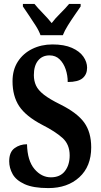

<svg xmlns="http://www.w3.org/2000/svg" viewBox="-20 -951 514 981"><path d="M227 10Q150 10 106 -10Q62 -30 44.5 -61.5Q27 -93 27 -127Q27 -174 54.5 -194Q82 -214 118 -214Q120 -130 156 -87.5Q192 -45 240 -45Q287 -45 311.5 -76.5Q336 -108 336 -157Q336 -213 299.5 -246Q263 -279 196 -313Q112 -357 78 -408.5Q44 -460 44 -536Q44 -594 71 -636Q98 -678 144.5 -701Q191 -724 248 -724Q308 -724 347.5 -706.5Q387 -689 406 -661.5Q425 -634 425 -605Q425 -571 402 -551.5Q379 -532 326 -532Q326 -566 315.5 -597Q305 -628 284.5 -648Q264 -668 233 -668Q196 -668 174.5 -641.5Q153 -615 153 -567Q153 -538 164 -514Q175 -490 204.5 -467Q234 -444 289 -417Q375 -374 410.5 -324.5Q446 -275 446 -198Q446 -101 385.5 -45.5Q325 10 227 10ZM187 -771Q179 -794 162 -820.5Q145 -847 127.5 -873Q110 -899 97 -918V-931H156Q173 -910 199 -883.5Q225 -857 244 -833Q262 -857 289 -883.5Q316 -910 333 -931H392V-918Q379 -899 361 -873Q343 -847 326.5 -820.5Q310 -794 301 -771Z"/></svg>

Font: Noto Serif Armenian ExtraCondensed
Style: Bold
Weight: 700
Width: 2
Designer: Monotype Design Team
Foundry: Monotype Imaging Inc.
Version: Version 2.008; ttfautohint (v1.8.4.7-5d5b)